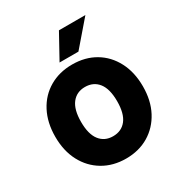

<svg xmlns="http://www.w3.org/2000/svg" viewBox="-175 -851 925 987"><g transform="rotate(-30 288.0 -358.0)"><path d="M288.1 14Q212 14 153 -21Q94 -56 61 -118.6Q28 -181.2 28 -265Q28 -349 61 -412Q94 -475 153 -509.5Q212 -544 288.1 -544Q365.2 -544 423.6 -509.5Q482 -475 515 -412Q548 -349 548 -265Q548 -181.2 515 -118.6Q482 -56 423.6 -21Q365.2 14 288.1 14ZM287.6 -119Q338 -119 366.5 -155.5Q395 -192 395 -265Q395 -338 366.5 -374.5Q338 -411 287.6 -411Q238 -411 209.5 -374.5Q181 -338 181 -265Q181 -192 209.5 -155.5Q238 -119 287.6 -119ZM350 -585H238L318 -730H475Z"/></g></svg>

Font: Radio Canada Big
Style: Regular
Weight: 400
Designer: Étienne Aubert Bonn
Foundry: Coppers and Brasses
Version: Version 1.001